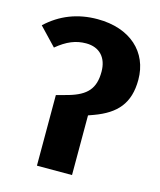

<svg xmlns="http://www.w3.org/2000/svg" viewBox="-108 -788 724 867"><g transform="rotate(15 254.5 -355.0)"><path d="M147 0H311V-279L336 -288C437 -325 489 -382 489 -493C489 -622 394 -710 241 -710C148 -710 69 -679 4 -618L83 -535C130 -574 171 -591 219 -591C283 -591 319 -550 319 -485C319 -406 285 -369 202 -345L147 -330Z"/></g></svg>

Font: Fira Sans
Style: Bold
Weight: 700
Designer: Carrois Corporate & Edenspiekermann AG
Foundry: Carrois Corporate GbR & Edenspiekermann AG
Version: Version 4.203